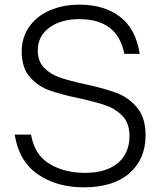

<svg xmlns="http://www.w3.org/2000/svg" viewBox="-20 -793 693 823"><path d="M43 -216H113Q128 -129 192.5 -90.5Q257 -52 344 -52Q435 -52 485 -94Q535 -136 535 -210Q535 -264 506 -295Q477 -326 434 -341Q391 -356 318 -372Q237 -389 188.5 -407Q140 -425 106.5 -464.5Q73 -504 73 -572Q73 -632 105 -678Q137 -724 193.5 -748.5Q250 -773 321 -773Q426 -773 494 -721.5Q562 -670 579 -562H513Q484 -711 320 -711Q241 -711 191.5 -674.5Q142 -638 142 -577Q142 -530 169 -502.5Q196 -475 236 -461Q276 -447 345 -432Q428 -414 480 -394.5Q532 -375 568 -331.5Q604 -288 604 -213Q604 -111 535 -50.5Q466 10 339 10Q223 10 142 -46Q61 -102 43 -216Z"/></svg>

Font: Open Sauce One Light
Style: Regular
Weight: 300
Designer: Alfredo Marco Pradil
Foundry: Creative Sauce Fz LLC
Version: Version 1.477